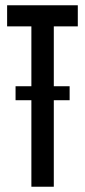

<svg xmlns="http://www.w3.org/2000/svg" viewBox="-20 -708 322 728"><path d="M39 -328V-381H244V-328ZM99 0V-608H7V-688H275V-608H184V0Z"/></svg>

Font: Saira UltraCondensed SemiBold
Style: Regular
Weight: 600
Width: 1
Designer: Hector Gatti with collaboration of the Omnibus-Type team
Foundry: Omnibus-Type
Version: Version 1.101